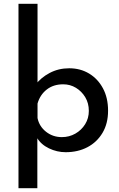

<svg xmlns="http://www.w3.org/2000/svg" viewBox="-20 -797 631 1018"><path d="M328 10Q282 10 239.5 -10.5Q197 -31 176 -67L178 -103V201H78V-777H179V-324L168 -347Q196 -385 243 -410Q290 -435 347 -435Q406 -435 452.5 -407Q499 -379 526 -328.5Q553 -278 553 -210Q553 -142 523.5 -92.5Q494 -43 443.5 -16.5Q393 10 328 10ZM308 -70Q347 -70 379.5 -88.5Q412 -107 431.5 -138.5Q451 -170 451 -209Q451 -250 432 -281.5Q413 -313 382.5 -331.5Q352 -350 315 -350Q263 -350 227.5 -322Q192 -294 179 -248V-171Q188 -127 224 -98.5Q260 -70 308 -70Z"/></svg>

Font: Reem Kufi
Style: Regular
Weight: 400
Designer: Khaled Hosny
Version: Version 1.6